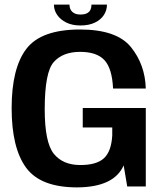

<svg xmlns="http://www.w3.org/2000/svg" viewBox="-20 -809 715 833"><path d="M315 4Q475 3 516.5 -91.5L532 0H612.5V-340.5H339V-256H467V-221.5Q463 -152 431 -122.5Q399 -93 328.5 -93Q252.5 -93 213.2 -142.2Q174 -191.5 174 -335Q174 -495.5 213.2 -539.8Q252.5 -584 327.5 -584Q400 -584 433.2 -548Q466.5 -512 470.5 -425H612.5Q609.5 -529 547.8 -605Q486 -681 327 -681Q158.5 -681 94.5 -597.2Q30.5 -513.5 30.5 -339.5Q30.5 -167.5 93 -81.8Q155.5 4 315 4ZM329 -698.5Q366 -698.5 391.8 -711Q417.5 -723.5 430.8 -744Q444 -764.5 444 -789H377Q377 -776.5 372.5 -766.8Q368 -757 357.5 -751.5Q347 -746 329 -746Q313 -746 302.5 -751.5Q292 -757 286.8 -766.5Q281.5 -776 281.5 -789H214Q214 -764.5 228.2 -744Q242.5 -723.5 268 -711Q293.5 -698.5 329 -698.5Z"/></svg>

Font: Anybody Thin SemiBold
Style: Regular
Weight: 600
Version: Version 1.113;gftools[0.9.25]